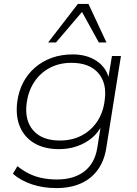

<svg xmlns="http://www.w3.org/2000/svg" viewBox="-20 -773 702 981"><path d="M268 188Q201 188 143.5 169Q86 150 46 115L69 76Q99 100 130 115Q161 130 196 137Q231 144 271 144Q357 144 410.5 103Q464 62 477 -17L496 -136H502Q483 -96 450 -68.5Q417 -41 374 -26Q331 -11 282 -11Q207 -11 156 -41Q105 -71 82 -125Q59 -179 68 -252Q75 -306 98 -350.5Q121 -395 158.5 -427.5Q196 -460 244.5 -477.5Q293 -495 352 -495Q424 -495 474.5 -461Q525 -427 538 -366H532L552 -487H598L524 -23Q514 47 480 94Q446 141 392.5 164.5Q339 188 268 188ZM286 -55Q349 -55 398 -81Q447 -107 477.5 -153.5Q508 -200 515 -262Q527 -349 481.5 -400.5Q436 -452 345 -452Q282 -452 233 -425.5Q184 -399 154 -352.5Q124 -306 116 -245Q105 -158 150 -106.5Q195 -55 286 -55ZM226 -556 378 -753H432L524 -556H485L399 -712L266 -556Z"/></svg>

Font: Nunito Sans 10pt SemiExpanded ExtraLight
Style: Italic
Weight: 250
Width: 6
Italic angle: -9°
Designer: Vernon Adams
Foundry: Vernon Adams
Version: Version 3.101;gftools[0.9.27]